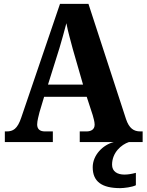

<svg xmlns="http://www.w3.org/2000/svg" viewBox="-20 -734 757 992"><path d="M5 0H253V-55H212C185 -55 172 -68 172 -91C172 -109 180 -138 184 -154L208 -234H428L459 -139C462 -127 469 -106 469 -90C469 -64 449 -55 427 -55H392V0H568C512 14 459 67 459 130C459 205 507 238 601 238C620 238 663 233 682 223V159C660 165 640 168 623 168C586 168 559 152 559 117C559 54 607 13 646 0H717V-55H705C671 -55 647 -71 631 -119L437 -714H290L90 -127C70 -67 47 -55 14 -55H5ZM228 -297 287 -485C299 -525 312 -572 323 -614C331 -570 345 -524 356 -481L409 -297Z"/></svg>

Font: Noto Serif Armenian SemiCondensed
Style: Bold
Weight: 700
Width: 4
Designer: Monotype Design Team
Foundry: Monotype Imaging Inc.
Version: Version 2.008